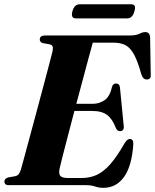

<svg xmlns="http://www.w3.org/2000/svg" viewBox="-26 -866 725 898"><path d="M377 0H15.5Q3.5 0 -1 -4.8Q-5.5 -9.5 -5.5 -16.5Q-5.5 -30.5 11.5 -36L45.5 -42Q56 -44.5 61.8 -52Q67.5 -59.5 72 -74Q76 -87.5 87 -128.5Q98 -169.5 113.5 -226.5Q129 -283.5 145.8 -346.2Q162.5 -409 178 -466.8Q193.5 -524.5 204.5 -566.8Q215.5 -609 219.5 -625Q223 -641.5 220 -648.8Q217 -656 206.5 -658.5L174 -664.5Q160 -669 160 -681Q160 -700 184.5 -700H579.5Q609.5 -700 625.5 -708Q641.5 -716 653.5 -716Q673 -716 676 -694L679 -520Q682 -496.5 664 -494.5Q654 -493.5 647.2 -498.5Q640.5 -503.5 635 -518.5Q618.5 -578.5 601.2 -610.5Q584 -642.5 561.2 -654.5Q538.5 -666.5 505 -666.5H408Q403 -649 391.2 -605.5Q379.5 -562 363.8 -503Q348 -444 331 -380.5H408Q439 -380.5 463.8 -398Q488.5 -415.5 498.5 -462Q504.5 -475.5 516.5 -475.5Q533 -475.5 535 -457L552.5 -279Q556 -253.5 536 -252.5Q523.5 -252 516 -267Q500 -309.5 475.2 -328.2Q450.5 -347 405.5 -347H322Q306 -285.5 291.2 -229.2Q276.5 -173 266.2 -132.8Q256 -92.5 253 -78.5Q247.5 -54 255.8 -43.8Q264 -33.5 291.5 -33.5H357Q395.5 -33.5 427.5 -48.5Q459.5 -63.5 490.5 -99Q521.5 -134.5 556.5 -195.5Q568.5 -216 581 -216Q598.5 -216 597.5 -192Q591 -90.5 554.5 -39Q518 12.5 457 12.5Q436.5 12.5 418.5 6.2Q400.5 0 377 0ZM312.5 -812.5Q321.5 -846 347 -846H586.5Q599.5 -846 603.8 -838.8Q608 -831.5 602.5 -813Q594 -780 568.5 -780H329Q304 -780 312.5 -812.5Z"/></svg>

Font: Fraunces 72pt
Style: Bold Italic
Weight: 700
Italic angle: -16°
Version: Version 1.000;[b76b70a41]